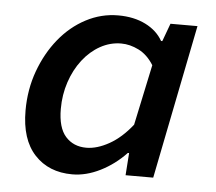

<svg xmlns="http://www.w3.org/2000/svg" viewBox="-43 -550 686 609"><g transform="rotate(5 300.0 -245.5)"><path d="M208 12Q133 12 88 -36.5Q43 -85 43 -177Q43 -244 64.5 -303Q86 -362 122.5 -407Q159 -452 207.5 -477.5Q256 -503 310 -503Q360 -503 397 -484.5Q434 -466 452 -434H456L477 -491H563L465 0H377L382 -71H378Q342 -33 297 -10.5Q252 12 208 12ZM245 -76Q279 -76 317.5 -97.5Q356 -119 390 -162L431 -355Q411 -387 383 -401Q355 -415 327 -415Q292 -415 260.5 -397.5Q229 -380 205 -349Q181 -318 167.5 -277.5Q154 -237 154 -192Q154 -132 179 -104Q204 -76 245 -76Z"/></g></svg>

Font: Source Code Pro ExtraLight SemiBold
Style: Italic
Weight: 600
Italic angle: -11°
Monospace: yes
Version: Version 1.016;hotconv 1.0.116;makeotfexe 2.5.65601